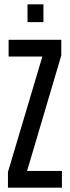

<svg xmlns="http://www.w3.org/2000/svg" viewBox="-20 -873 326 893"><path d="M17 0V-73L177 -610H20V-688H265V-615L106 -78H268V0ZM108 -770V-853H182V-770Z"/></svg>

Font: Saira UltraCondensed SemiBold
Style: Regular
Weight: 600
Width: 1
Designer: Hector Gatti with collaboration of the Omnibus-Type team
Foundry: Omnibus-Type
Version: Version 1.101